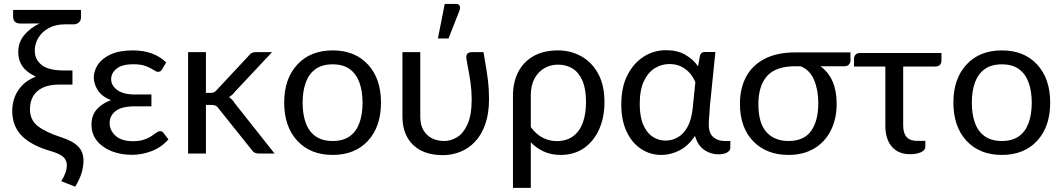

<svg xmlns="http://www.w3.org/2000/svg" viewBox="-20 -766 5302 958"><path d="M355 165.5 285.5 138Q313.5 94.5 313.5 58Q313.5 35.5 298 19.2Q282.5 3 238.5 -10.5Q139 -38.5 90 -87Q41 -135.5 41 -213.5Q41 -245 52 -277.5Q63 -310 88.8 -338Q114.5 -366 159 -384Q71 -422.5 71 -507Q71 -555 101 -591Q131 -627 177.5 -649Q164.5 -648.5 82.5 -648.5Q45.5 -648.5 45.5 -683V-716.5H384V-679.5Q384 -662 372.5 -653.2Q361 -644.5 348.5 -644.5H304.5Q257.5 -644.5 223.8 -626.2Q190 -608 171.8 -578Q153.5 -548 153.5 -513Q153.5 -468.5 188.5 -441.5Q223.5 -414.5 297 -414.5H341.5V-344H275.5Q225.5 -344 193.2 -328.5Q161 -313 145.2 -285.5Q129.5 -258 129.5 -221.5Q129.5 -167 169 -136.5Q208.5 -106 287 -80.5Q329.5 -66.5 353.5 -49.2Q377.5 -32 387 -11.2Q396.5 9.5 396.5 34.5Q396.5 70 385.5 102.2Q374.5 134.5 355 165.5Z M638.5 6.5Q584 6.5 538 -11.2Q492 -29 464.2 -62.8Q436.5 -96.5 436.5 -144.5Q436.5 -190.5 463 -220.5Q489.5 -250.5 533.5 -266Q487.5 -285 467.5 -316.5Q448 -348 448 -379Q448 -413 468.8 -444Q489.5 -475 532.8 -494.8Q576 -514.5 643.5 -514.5Q747.5 -514.5 809 -454.5L789 -420.5Q784 -413 779.5 -410.2Q775 -407.5 768.5 -407.5Q760.5 -407.5 747 -416.5Q734 -425.5 709.5 -435.5Q685 -445.5 644.5 -445.5Q589 -445.5 562 -423.5Q534.5 -401.5 534.5 -371Q534.5 -339.5 564.8 -317Q595 -294.5 653 -294.5H735.5V-235.5H653Q587 -235.5 557 -212Q527 -188.5 527 -152.5Q527 -115 557 -88.2Q587 -61.5 643.5 -61.5Q672.5 -61.5 692.8 -67.5Q713 -73.5 727.2 -81.8Q741.5 -90 751 -98Q759 -103.5 765.5 -107.5Q772 -111.5 778.5 -111.5Q790 -111.5 795.5 -103L820.5 -70.5Q784 -29.5 735.2 -11.5Q686.5 6.5 638.5 6.5Z M1350 0H1270.5Q1247.5 0 1236.5 -17.5L1070.5 -225Q1064 -235 1056 -238.8Q1048 -242.5 1033 -242.5H1007.5V0H918.5V-506H1007.5V-302.5H1030.5Q1041 -302.5 1047.8 -305.8Q1054.5 -309 1061.5 -317L1221.5 -488.5Q1233.5 -506 1257 -506H1337.5L1151.5 -307.5Q1139 -291 1122.5 -281.5Q1140 -270 1152 -250Z M1640 7Q1529 7 1463.5 -63.5Q1398 -134 1398 -254Q1398 -373.5 1463.5 -444Q1529 -514.5 1640 -514.5Q1751 -514.5 1816 -444Q1881 -373.5 1881 -254Q1881 -134 1816 -63.5Q1751 7 1640 7ZM1640 -62.5Q1692.5 -62.5 1725.2 -86.2Q1758 -110 1773.5 -153Q1789 -196 1789 -253.5Q1789 -310.5 1773.5 -353.8Q1758 -397 1725.2 -421Q1692.5 -445 1640 -445Q1587 -445 1554 -421Q1521 -397 1505.5 -353.8Q1490 -310.5 1490 -253.5Q1490 -196 1505.5 -153Q1521 -110 1554.2 -86.2Q1587.5 -62.5 1640 -62.5Z M2190.5 8Q2124 8 2079 -16Q2034 -40 2011 -83.2Q1988 -126.5 1988 -183.5V-506H2077V-183.5Q2077 -143.5 2092.5 -116.8Q2108 -90 2135 -76.2Q2162 -62.5 2196.5 -62.5Q2230 -62.5 2261 -81.5Q2292.5 -101 2313 -146.5Q2333.5 -192.5 2333.5 -271.5Q2333.5 -312.5 2327.8 -353.2Q2322 -394 2314 -434Q2306.5 -474 2306.5 -480Q2306.5 -495 2315 -500.5Q2323.5 -506 2331.5 -506H2392.5Q2409.5 -408.5 2414.8 -365Q2420 -321.5 2420 -271.5Q2420 -199 2401.2 -146Q2382.5 -93 2350.2 -59Q2318 -25 2276.8 -8.5Q2235.5 8 2190.5 8ZM2218 -574H2165L2199 -746.5H2254.5Q2275 -746.5 2275.5 -727.5Q2275.5 -721.5 2273 -714.5Z M2628.5 171.5H2539.5V-290Q2539.5 -355 2565.2 -405.8Q2591 -456.5 2641 -485.5Q2691 -514.5 2764.5 -514.5Q2827 -514.5 2879.8 -485.5Q2932.5 -456.5 2964.2 -399Q2996 -341.5 2996 -256.5Q2996 -181 2969.8 -121.5Q2943.5 -62 2894.5 -27.5Q2845.5 7 2777 7Q2730.5 7 2693.2 -10Q2656 -27 2628.5 -56ZM2757 -62Q2806.5 -62 2839 -85.8Q2871.5 -109.5 2887.8 -153.2Q2904 -197 2904 -256.5Q2904 -322 2886.2 -363.2Q2868.5 -404.5 2837 -424Q2805.5 -443.5 2764.5 -443.5Q2727 -443.5 2696.2 -425.8Q2665.5 -408 2647 -374Q2628.5 -340 2628.5 -290V-132Q2655.5 -95 2688.8 -78.5Q2722 -62 2757 -62Z M3280.5 7Q3224 7 3178.8 -22.8Q3133.5 -52.5 3106.8 -108.8Q3080 -165 3080 -244.5Q3080 -331.5 3110.5 -391Q3141 -450.5 3190.5 -482.5Q3241 -515.5 3304 -515.5Q3360 -515.5 3399.8 -492.5Q3439.5 -469.5 3463 -435L3472.5 -488Q3477.5 -506.5 3496 -506.5H3549.5L3522 -236L3519.5 -196Q3516.5 -167.5 3516.5 -144Q3516.5 -100.5 3539.5 -81.5Q3562 -62.5 3595 -62.5H3624V-26.5Q3624 -15.5 3609 -5.8Q3594 4 3564 4Q3526.5 4 3494.5 -17.5Q3462.5 -39 3447.5 -88Q3415 -38.5 3370.5 -15.5Q3326 7 3280.5 7ZM3301 -64.5Q3333.5 -64.5 3362.2 -81Q3391 -97.5 3410.8 -133.5Q3430.5 -169.5 3436.5 -227.5L3449.5 -356Q3439.5 -380.5 3421.8 -401Q3404 -421.5 3378.8 -434Q3353.5 -446.5 3320 -446.5Q3281.5 -446.5 3247.8 -426Q3214 -405.5 3193 -361.5Q3172 -317.5 3172 -247Q3172 -183.5 3189.8 -143Q3207.5 -102.5 3237 -83.5Q3266.5 -64.5 3301 -64.5Z M3914.5 7Q3804.5 7 3738.2 -61.2Q3672 -129.5 3672 -248.5Q3672 -324 3702.2 -381.8Q3732.5 -439.5 3794.2 -472Q3856 -504.5 3949.5 -504.5H4223.5V-462.5Q4223.5 -453.5 4216 -444.5Q4208.5 -435.5 4194 -435.5H4073.5Q4154.5 -377 4154.5 -248.5Q4154.5 -172 4125.2 -114.5Q4096 -57 4042.2 -25Q3988.5 7 3914.5 7ZM3914 -62.5Q3991.5 -62.5 4027.2 -112.8Q4063 -163 4063 -252.5Q4063 -316.5 4042 -366.8Q4021 -417 3974.5 -435.5H3949Q3851 -435.5 3807.5 -386.8Q3764 -338 3764 -246.5Q3764 -152 3804 -107.2Q3844 -62.5 3914 -62.5Z M4521.5 3.5Q4479 3.5 4451.5 -15Q4424 -33.5 4410.8 -65Q4397.5 -96.5 4397.5 -136V-434H4241V-472.5Q4241 -484 4248.5 -492.8Q4256 -501.5 4271.5 -501.5H4677.5V-466Q4677.5 -434 4646 -434H4486.5V-140.5Q4486.5 -62.5 4556 -63H4597V-35.5Q4597 -15.5 4574.2 -6Q4551.5 3.5 4521.5 3.5Z M4979 7Q4868 7 4802.5 -63.5Q4737 -134 4737 -254Q4737 -373.5 4802.5 -444Q4868 -514.5 4979 -514.5Q5090 -514.5 5155 -444Q5220 -373.5 5220 -254Q5220 -134 5155 -63.5Q5090 7 4979 7ZM4979 -62.5Q5031.5 -62.5 5064.2 -86.2Q5097 -110 5112.5 -153Q5128 -196 5128 -253.5Q5128 -310.5 5112.5 -353.8Q5097 -397 5064.2 -421Q5031.5 -445 4979 -445Q4926 -445 4893 -421Q4860 -397 4844.5 -353.8Q4829 -310.5 4829 -253.5Q4829 -196 4844.5 -153Q4860 -110 4893.2 -86.2Q4926.5 -62.5 4979 -62.5Z"/></svg>

Font: Verano Sans
Style: Regular
Weight: 400
Designer: Lukasz Dziedzic with Adam Twardoch and Botio Nikoltchev
Foundry: tyPoland Lukasz Dziedzic
Version: Version 3.001;December 28, 2019;FontCreator 12.0.0.2547 64-b